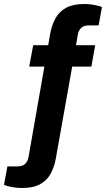

<svg xmlns="http://www.w3.org/2000/svg" viewBox="-101 -752 530 960"><path d="M9 188Q-6 188 -23 186Q-40 184 -55 180.5Q-70 177 -81 172L-64 80H-14Q11 80 24.5 67.5Q38 55 42 31L121 -419H45L65 -526H140L150 -584Q158 -627 176.5 -660.5Q195 -694 229.5 -713Q264 -732 320 -732Q336 -732 352.5 -730Q369 -728 384 -724.5Q399 -721 409 -717L392 -625H343Q319 -625 305.5 -613Q292 -601 288 -578L279 -526H375L356 -419H260L178 41Q171 81 153 115Q135 149 100.5 168.5Q66 188 9 188Z"/></svg>

Font: Archivo SemiBold
Style: Bold Italic
Weight: 700
Italic angle: -10°
Version: Version 2.001